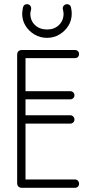

<svg xmlns="http://www.w3.org/2000/svg" viewBox="-20 -898 447 918"><path d="M338 -40Q347 -40 352.5 -34Q358 -28 358 -20Q358 -11 352.5 -5.5Q347 0 338 0H86Q62 0 62 -24V-635Q62 -659 86 -659H338Q347 -659 352.5 -653.5Q358 -648 358 -639Q358 -631 352.5 -625.5Q347 -620 338 -620H102V-462H316Q324 -462 330 -456.5Q336 -451 336 -442Q336 -434 330 -428.5Q324 -423 316 -423H102V-347H316Q324 -347 330 -341Q336 -335 336 -327Q336 -318 330 -312.5Q324 -307 316 -307H102V-40ZM281 -852Q280 -856 280 -858Q280 -866 286 -872Q292 -878 300 -878Q314 -878 319 -865Q323 -848 323 -833Q323 -801 307 -775Q291 -749 264 -733Q237 -717 205 -717Q172 -717 145 -733Q118 -749 102 -775Q86 -801 86 -833Q86 -840 87.5 -848.5Q89 -857 90 -863Q94 -878 109 -878Q118 -878 123.5 -872Q129 -866 129 -858Q129 -856 129 -854Q125 -839 125 -833Q125 -799 147.5 -778Q170 -757 205 -757Q240 -757 262 -778.5Q284 -800 284 -833Q284 -837 283 -842Q282 -847 281 -852Z"/></svg>

Font: Libertine Sup Light
Style: Regular
Weight: 300
Designer: Bastien Sozeau
Foundry: NBR — Bastien Sozeau
Version: Version 2.003; ttfautohint (v1.8.4.7-5d5b);gftools[0.9.33]